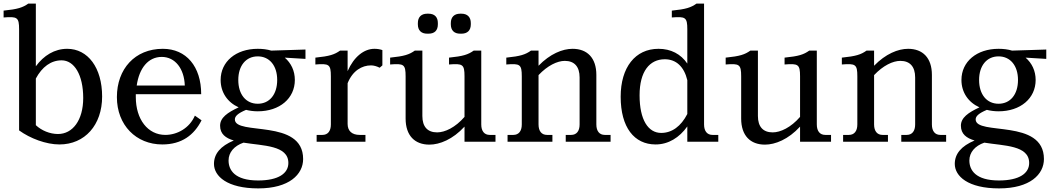

<svg xmlns="http://www.w3.org/2000/svg" viewBox="-20 -787 5854 1066"><path d="M0 -728V-690C76 -696 86 -691 86 -624V-63C148 -18 236 15 310 15C451 15 547 -93 547 -251C547 -411 468 -516 353 -516C283 -516 223 -479 179 -419V-767H137C106 -745 79 -736 0 -728ZM179 -92V-351C214 -416 263 -452 322 -452C392 -452 442 -372 442 -243C442 -119 383 -43 302 -43C257 -43 211 -62 179 -92Z M629 -248C629 -92 736 15 881 15C990 15 1058 -38 1099 -119L1062 -145C1032 -75 963 -38 898 -38C801 -38 734 -124 734 -248V-264H1097C1097 -418 1014 -516 884 -516C729 -516 629 -404 629 -248ZM739 -312C753 -409 803 -471 878 -471C953 -471 1003 -405 1006 -312Z M1411 -211C1346 -211 1303 -262 1303 -343C1303 -423 1346 -474 1411 -474C1476 -474 1519 -423 1519 -343C1519 -262 1476 -211 1411 -211ZM1168 123C1168 191 1241 259 1414 259C1586 259 1663 181 1663 96C1663 -131 1284 -32 1284 -124C1284 -142 1301 -158 1346 -177C1366 -172 1388 -169 1411 -169C1533 -169 1617 -241 1617 -343C1617 -394 1596 -437 1561 -467L1676 -460V-512L1486 -506C1463 -513 1438 -516 1411 -516C1290 -516 1205 -445 1205 -343C1205 -274 1243 -219 1305 -191C1243 -162 1202 -134 1202 -89C1202 -43 1233 -20 1278 -7C1204 24 1168 67 1168 123ZM1249 104C1249 59 1280 23 1332 5C1441 23 1581 19 1581 118C1581 175 1527 215 1413 215C1283 215 1249 157 1249 104Z M1910 -99V-325C1938 -395 1990 -424 2040 -424C2055 -424 2072 -419 2088 -411L2103 -424V-509C2088 -514 2074 -516 2059 -516C2001 -516 1945 -472 1910 -392V-506H1868C1837 -484 1810 -475 1731 -467V-429C1807 -435 1817 -430 1817 -363V-96C1817 -59 1800 -38 1770 -38H1738V0H2009V-38H1977C1934 -38 1910 -60 1910 -99Z M2325 -143V-506H2283C2252 -484 2225 -475 2146 -467V-429C2222 -435 2232 -430 2232 -363V-129C2232 -34 2283 16 2364 16C2421 16 2494 -13 2559 -84V0H2731V-38H2699C2669 -38 2652 -59 2652 -96V-506H2610C2579 -484 2552 -475 2473 -467V-429C2549 -435 2559 -430 2559 -363V-138C2508 -79 2450 -52 2407 -52C2354 -52 2325 -83 2325 -143ZM2300 -652C2300 -618 2319 -600 2352 -600H2359C2393 -600 2411 -618 2411 -652V-659C2411 -692 2393 -711 2359 -711H2352C2319 -711 2300 -692 2300 -659ZM2483 -652C2483 -618 2502 -600 2535 -600H2542C2575 -600 2594 -618 2594 -652V-659C2594 -692 2575 -711 2542 -711H2535C2502 -711 2483 -692 2483 -659Z M2970 -96V-370C3020 -423 3074 -449 3116 -449C3169 -449 3198 -417 3198 -357V-96C3198 -59 3181 -38 3151 -38H3121V0H3370V-38H3338C3308 -38 3291 -59 3291 -96V-371C3291 -466 3240 -516 3159 -516C3103 -516 3034 -488 2970 -422V-506H2928C2897 -484 2870 -475 2791 -467V-429C2867 -435 2877 -430 2877 -363V-96C2877 -59 2860 -38 2830 -38H2798V0H3047V-38H3017C2987 -38 2970 -59 2970 -96Z M3889 -96V-767H3847C3816 -745 3789 -736 3710 -728V-690C3786 -696 3796 -691 3796 -624V-434C3760 -487 3705 -516 3636 -516C3507 -516 3426 -413 3426 -250C3426 -80 3501 15 3620 15C3691 15 3752 -23 3796 -85V0H3968V-38H3936C3906 -38 3889 -59 3889 -96ZM3531 -258C3531 -391 3587 -458 3671 -458C3734 -458 3778 -417 3796 -342V-154C3761 -86 3711 -49 3651 -49C3579 -49 3531 -121 3531 -258Z M4188 -143V-506H4146C4115 -484 4088 -475 4009 -467V-429C4085 -435 4095 -430 4095 -363V-129C4095 -34 4146 16 4227 16C4284 16 4357 -13 4422 -84V0H4594V-38H4562C4532 -38 4515 -59 4515 -96V-506H4473C4442 -484 4415 -475 4336 -467V-429C4412 -435 4422 -430 4422 -363V-138C4371 -79 4313 -52 4270 -52C4217 -52 4188 -83 4188 -143Z M4833 -96V-370C4883 -423 4937 -449 4979 -449C5032 -449 5061 -417 5061 -357V-96C5061 -59 5044 -38 5014 -38H4984V0H5233V-38H5201C5171 -38 5154 -59 5154 -96V-371C5154 -466 5103 -516 5022 -516C4966 -516 4897 -488 4833 -422V-506H4791C4760 -484 4733 -475 4654 -467V-429C4730 -435 4740 -430 4740 -363V-96C4740 -59 4723 -38 4693 -38H4661V0H4910V-38H4880C4850 -38 4833 -59 4833 -96Z M5524 -211C5459 -211 5416 -262 5416 -343C5416 -423 5459 -474 5524 -474C5589 -474 5632 -423 5632 -343C5632 -262 5589 -211 5524 -211ZM5281 123C5281 191 5354 259 5527 259C5699 259 5776 181 5776 96C5776 -131 5397 -32 5397 -124C5397 -142 5414 -158 5459 -177C5479 -172 5501 -169 5524 -169C5646 -169 5730 -241 5730 -343C5730 -394 5709 -437 5674 -467L5789 -460V-512L5599 -506C5576 -513 5551 -516 5524 -516C5403 -516 5318 -445 5318 -343C5318 -274 5356 -219 5418 -191C5356 -162 5315 -134 5315 -89C5315 -43 5346 -20 5391 -7C5317 24 5281 67 5281 123ZM5362 104C5362 59 5393 23 5445 5C5554 23 5694 19 5694 118C5694 175 5640 215 5526 215C5396 215 5362 157 5362 104Z"/></svg>

Font: LT Superior Serif Medium
Style: Regular
Weight: 500
Designer: Daniel Lyons
Foundry: LyonsType
Version: Version 2.120;FEAKit 1.0